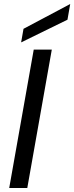

<svg xmlns="http://www.w3.org/2000/svg" viewBox="-20 -947 374 967"><path d="M26.4 0H117.4L240.9 -697.2H149.9ZM98.4 -801.9 86.4 -733.5 319.8 -847.7 333.6 -926.8Z"/></svg>

Font: Poppins Devanagari Thin
Style: Italic
Weight: 100
Italic angle: -10°
Designer: Ninad Kale (Devanagari), Jonny Pinhorn (Latin)
Foundry: Indian Type Foundry
Version: 4.005